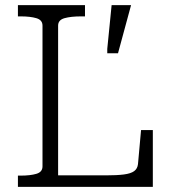

<svg xmlns="http://www.w3.org/2000/svg" viewBox="-20 -730 674 750"><path d="M312 -710H50V-666H61Q98 -666 122 -659Q146 -652 146 -630V-80Q146 -58 122 -51Q98 -44 61 -44H50V0H577V-222H531L519 -89Q517 -71 504 -61.5Q491 -52 464 -48.5Q437 -45 394 -45H207V-630Q207 -652 232 -659Q257 -666 297 -666H312ZM441 -522 492 -710H416L399 -539V-522Z"/></svg>

Font: Roboto Serif ExtraLight
Style: Regular
Weight: 250
Version: Version 1.007